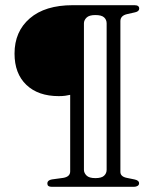

<svg xmlns="http://www.w3.org/2000/svg" viewBox="-20 -720 622 740"><path d="M496.5 0H179Q162.5 0 162.5 -12.5Q162.5 -25.5 180 -28.5L224 -34.5Q250.5 -39 250.5 -59.5V-354.5Q241.5 -352.5 231.5 -351Q221.5 -349.5 206.5 -349.5Q127 -349.5 81.5 -393Q36 -436.5 36 -513.5Q36 -598.5 94.8 -649.2Q153.5 -700 260.5 -700H498.5Q516.5 -700 516.5 -687Q516.5 -676 500.5 -672.5L469.5 -665.5Q444 -659.5 444 -638.5V-57.5Q444 -39.5 468.5 -34.5L498 -28.5Q516 -25 516 -13.5Q516 -7 510.2 -3.5Q504.5 0 496.5 0ZM391 -65.5V-630Q391 -644 381.2 -653Q371.5 -662 347.5 -662Q323.5 -662 313.5 -652Q303.5 -642 303.5 -630V-65.5Q303.5 -53.5 313.5 -43.5Q323.5 -33.5 347.5 -33.5Q371.5 -33.5 381.2 -42.8Q391 -52 391 -65.5Z"/></svg>

Font: Fraunces 9pt S000 Light
Style: Regular
Weight: 300
Version: Version 1.000; ttfautohint (v1.8.3)